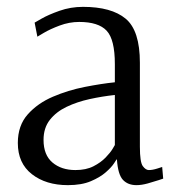

<svg xmlns="http://www.w3.org/2000/svg" viewBox="-20 -530 517 560"><path d="M178 10Q114 10 73 -22Q32 -54 32 -113Q32 -164 61 -196.5Q90 -229 134.5 -248Q179 -267 227.5 -276.5Q276 -286 315 -290V-343Q315 -415 291 -440.5Q267 -466 211 -466Q182 -466 154 -455.5Q126 -445 107.5 -434Q89 -423 89 -423L81 -464Q81 -464 101 -475.5Q121 -487 153.5 -498.5Q186 -510 222 -510Q305 -510 346.5 -475.5Q388 -441 388 -347V-102Q388 -57 396.5 -45.5Q405 -34 414 -34Q425 -34 439 -38.5Q453 -43 453 -43L456 -9Q456 -9 442.5 -4.5Q429 0 411 5Q393 10 378 10Q353 10 338.5 -5.5Q324 -21 321 -65H320Q320 -65 312.5 -53.5Q305 -42 288.5 -27.5Q272 -13 245 -1.5Q218 10 178 10ZM200 -34Q231 -34 252.5 -45Q274 -56 288 -70.5Q302 -85 308.5 -96Q315 -107 315 -107V-253Q278 -249 241.5 -241Q205 -233 174.5 -218.5Q144 -204 125.5 -180.5Q107 -157 107 -122Q107 -78 133 -56Q159 -34 200 -34Z"/></svg>

Font: Arsenal SC
Style: Regular
Weight: 400
Designer: Andrij Shevchenko
Foundry: Stairsfor
Version: Version 2.001; ttfautohint (v1.8.4.7-5d5b)